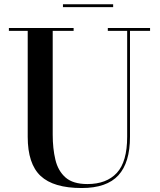

<svg xmlns="http://www.w3.org/2000/svg" viewBox="-20 -884 763 918"><path d="M281 -863.5H521V-850H281ZM22.5 -750H332V-736.5H232V-240Q232 -174 244.8 -120.5Q257.5 -67 293.2 -35.5Q329 -4 398 -4Q489 -4 538.5 -57.2Q588 -110.5 588 -230V-736.5H495.5V-750H697.5V-736.5H601.5V-230Q601.5 -106.5 546 -45.8Q490.5 15 370.5 15Q236 15 174.2 -42.8Q112.5 -100.5 112.5 -230V-736.5H22.5Z"/></svg>

Font: Bodoni* 16 Medium
Style: Regular
Weight: 500
Version: Version 2.2